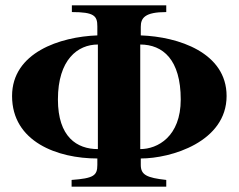

<svg xmlns="http://www.w3.org/2000/svg" viewBox="-20 -696 890 716"><path d="M505 -596C505 -629 520 -651 600 -651V-676H248V-651C331 -651 343 -637 343 -598V-564C204 -559 25 -500 25 -338C25 -167 195 -105 343 -105V-81C343 -41 329 -31 247 -25V0H600V-25C527 -33 505 -44 505 -81V-105C618 -105 825 -167 825 -338C825 -500 645 -559 505 -564ZM503 -530C587 -530 654 -474 654 -325C654 -187 568 -140 503 -140ZM345 -140C267 -140 196 -185 196 -325C196 -474 270 -530 345 -530Z"/></svg>

Font: XITS
Style: Bold
Weight: 700
Designer: MicroPress Inc., with final additions and corrections provided by Coen Hoffman, Elsevier (retired)
Version: Version 1.107